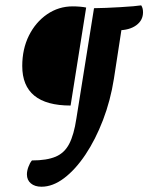

<svg xmlns="http://www.w3.org/2000/svg" viewBox="-20 -605 559 724"><path d="M136.5 99.1Q111.2 99.1 96.4 86.5Q81.5 74 81.5 52.7Q81.5 39.5 87.1 24.3Q92.6 9.2 100.4 0Q156.2 0 189.7 -14.1Q223.1 -28.1 240.9 -62.4Q258.8 -96.6 268 -157.9L334.5 -574.1Q353 -574.1 379.5 -575.3Q406.1 -576.5 433.4 -578Q460.7 -579.5 482.2 -581.4Q503.6 -583.4 512.4 -584.8Q519.3 -575.1 519.3 -558.8Q519.3 -528.2 493.5 -509.5Q467.6 -490.8 424.5 -490.8Q411.3 -490.8 395.3 -493Q379.3 -495.2 364.7 -498.6L446.4 -547.4L409.6 -308.4Q396.7 -226.1 368.4 -152.3Q340.1 -78.6 302.3 -22.1Q264.4 34.5 221.7 66.8Q178.9 99.1 136.5 99.1ZM246.2 -207Q63.9 -207 63.9 -356.2Q63.9 -420.1 89 -470.7Q114.2 -521.3 157.6 -551.2Q201.1 -581 254.1 -581Q267.4 -581 282 -579.8Q296.6 -578.5 304.9 -576.5Z"/></svg>

Font: Petrona
Style: Italic
Weight: 400
Italic angle: -9°
Designer: Ringo R. Seeber
Foundry: Ringo R. Seeber
Version: Version 2.001; ttfautohint (v1.8.3)